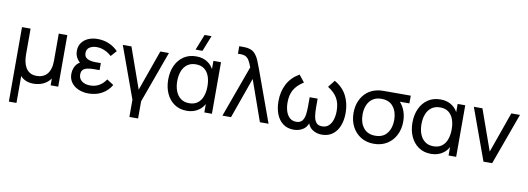

<svg xmlns="http://www.w3.org/2000/svg" viewBox="-72 -1264 5448 1980"><g transform="rotate(10 2652.0 -274.0)"><path d="M69.5 240V-540H159.5V-269.5Q159.5 -231.5 166.5 -196Q173.5 -160.5 190.2 -132Q207 -103.5 235.2 -87Q263.5 -70.5 306 -70.5Q339.5 -70.5 367 -82Q394.5 -93.5 414 -116.2Q433.5 -139 444 -174Q454.5 -209 454.5 -255.5V-540H544V0H464.5V-71.5Q435 -29.5 388.8 -7.8Q342.5 14 284.5 14Q241 14 206.8 -0.5Q172.5 -15 149 -42V240Z M861.5 15Q804 15 757 -5.2Q710 -25.5 682 -63.2Q654 -101 654 -154Q654 -185.5 664.8 -214.5Q675.5 -243.5 697 -265Q708 -275.5 721.5 -282.5Q702 -300 689.5 -321Q669 -354.5 669 -397.5Q669 -448 694.8 -483.2Q720.5 -518.5 763.8 -536.8Q807 -555 859 -555Q924 -555 978.8 -531.8Q1033.5 -508.5 1075 -465.5L1021 -405Q992 -433.5 950.8 -452.2Q909.5 -471 864.5 -471Q822.5 -471 791.5 -451.8Q760.5 -432.5 760.5 -390.5Q760.5 -349.5 793.5 -332.5Q826.5 -315.5 879 -315.5H934.5V-242H878.5Q837 -242 807 -235.5Q777 -229 761 -212Q745 -195 745 -163Q745 -120 777.8 -94.8Q810.5 -69.5 865 -69.5Q917.5 -69.5 958.8 -93.2Q1000 -117 1029 -161.5L1100 -115.5Q1065 -54.5 1003.5 -19.8Q942 15 861.5 15Z M1321 180V0L1125 -540H1215.5L1366.5 -113.5L1518 -540H1608L1412 0V180Z M1945 -622.5H1872.5L1938 -787.5H2010.5ZM1891.5 15Q1815 15 1760.5 -22.8Q1706 -60.5 1677 -125Q1648 -189.5 1648 -270Q1648 -351.5 1677.2 -415.8Q1706.5 -480 1761.5 -517.5Q1816.5 -555 1894 -555Q1966.5 -555 2017 -518.5Q2053 -493 2074 -453.5V-540H2153.5V0H2074V-88Q2052.5 -48 2015.5 -22Q1963.5 15 1891.5 15ZM1902.5 -66.5Q1956 -66.5 1990.8 -92.8Q2025.5 -119 2042.2 -165.2Q2059 -211.5 2059 -270.5Q2059 -330.5 2042.2 -376.2Q2025.5 -422 1991 -447.8Q1956.5 -473.5 1903.5 -473.5Q1851 -473.5 1815 -447.8Q1779 -422 1760.8 -376.2Q1742.5 -330.5 1742.5 -270Q1742.5 -213 1760 -167Q1777.5 -121 1813 -93.8Q1848.5 -66.5 1902.5 -66.5Z M2263.5 0 2459.5 -540Q2444 -580 2430 -605.8Q2416 -631.5 2394.5 -644Q2373 -656.5 2335.5 -656.5H2310V-735H2344.5Q2354 -735 2373.8 -734.2Q2393.5 -733.5 2411 -729Q2451 -720 2476 -692Q2501 -664 2518 -624Q2535 -584 2550.5 -540L2746.5 0H2656L2505 -426.5L2353.5 0Z M3012 15.5Q2944 15.5 2898.2 -19.2Q2852.5 -54 2829.5 -113.5Q2806.5 -173 2806.5 -247Q2806.5 -349.5 2848.2 -428.2Q2890 -507 2974 -555L3032 -482Q2962.5 -438 2931.8 -383.8Q2901 -329.5 2901 -251.5Q2901 -200 2914.5 -158.8Q2928 -117.5 2955 -93.5Q2982 -69.5 3022 -69.5Q3064.5 -69.5 3084.8 -94.5Q3105 -119.5 3110.8 -160.8Q3116.5 -202 3116.5 -251.5V-343H3200V-251.5Q3200 -202 3206 -160.8Q3212 -119.5 3232 -94.5Q3252 -69.5 3294.5 -69.5Q3336 -69.5 3362.8 -94.2Q3389.5 -119 3402.5 -160.2Q3415.5 -201.5 3415.5 -251.5Q3415.5 -331.5 3384.2 -385.2Q3353 -439 3284.5 -482L3342.5 -555Q3428.5 -506 3469.2 -426.8Q3510 -347.5 3510 -246.5Q3510 -171.5 3486.8 -112.2Q3463.5 -53 3417.8 -18.8Q3372 15.5 3305 15.5Q3251.5 15.5 3208 -12.5Q3175 -33.5 3158.5 -76.5Q3142 -33.5 3109 -12.5Q3066 15.5 3012 15.5Z M3850 15Q3771.5 15 3713 -21.5Q3654.5 -58 3622.2 -120.8Q3590 -183.5 3590 -263Q3590 -333.5 3614.8 -390.2Q3639.5 -447 3685 -484.5Q3730.5 -522 3793 -534Q3816 -539 3845.8 -539.5Q3875.5 -540 3910 -540H4140.5V-459H4040Q4065.5 -432 4083.5 -393.5Q4110.5 -335.5 4110.5 -263Q4110.5 -183.5 4078.2 -120.5Q4046 -57.5 3987.2 -21.2Q3928.5 15 3850 15ZM3850 -69.5Q3932.5 -69.5 3974.2 -124Q4016 -178.5 4016 -263Q4016 -347 3974 -401.2Q3932 -455.5 3850 -455.5Q3849 -455.5 3848 -455.5Q3794 -455.5 3757.5 -430Q3721 -404.5 3702.8 -360.8Q3684.5 -317 3684.5 -263Q3684.5 -176.5 3727.5 -123Q3770.5 -69.5 3850 -69.5Z M4449 15Q4372.5 15 4318 -22.8Q4263.5 -60.5 4234.5 -125Q4205.5 -189.5 4205.5 -270Q4205.5 -351.5 4234.8 -415.8Q4264 -480 4319 -517.5Q4374 -555 4451.5 -555Q4524 -555 4574.5 -518.5Q4610.5 -493 4631.5 -453.5V-540H4711V0H4631.5V-88Q4610 -48 4573 -22Q4521 15 4449 15ZM4460 -66.5Q4513.5 -66.5 4548.2 -92.8Q4583 -119 4599.8 -165.2Q4616.5 -211.5 4616.5 -270.5Q4616.5 -330.5 4599.8 -376.2Q4583 -422 4548.5 -447.8Q4514 -473.5 4461 -473.5Q4408.5 -473.5 4372.5 -447.8Q4336.5 -422 4318.2 -376.2Q4300 -330.5 4300 -270Q4300 -213 4317.5 -167Q4335 -121 4370.5 -93.8Q4406 -66.5 4460 -66.5Z M4997 0 4801 -540H4891L5042.5 -113.5L5193.5 -540H5284L5088 0Z"/></g></svg>

Font: Cns Manrope Med
Style: Regular
Weight: 500
Designer: Mikhail Sharanda
Foundry: Mikhail Sharanda
Version: Version 4.504